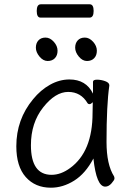

<svg xmlns="http://www.w3.org/2000/svg" viewBox="-20 -856 615 894"><path d="M248 -620Q248 -598 235.5 -585Q223 -572 202 -572Q181 -572 164 -592.5Q147 -613 147 -634Q147 -655 159 -668Q171 -681 192 -681Q213 -681 230.5 -661.5Q248 -642 248 -620ZM431 -620Q431 -598 418.5 -585Q406 -572 385 -572Q364 -572 347 -592.5Q330 -613 330 -634Q330 -655 342 -668Q354 -681 375 -681Q396 -681 413.5 -661.5Q431 -642 431 -620ZM397 -774H169Q151 -774 151 -805Q151 -836 170 -836H398Q416 -836 416 -805Q416 -774 397 -774ZM470 13Q429 13 415 -118Q378 -48 325.5 -15Q273 18 217 18Q144 18 100 -31.5Q56 -81 56 -175Q56 -300 134 -394Q169 -437 213 -461.5Q257 -486 303 -486Q381 -486 413 -420V-475Q413 -485 432 -485Q451 -485 470 -478Q489 -471 489 -459V-457Q476 -368 476 -195Q476 -90 511 -35Q513 -31 513 -24.5Q513 -18 499.5 -2.5Q486 13 470 13ZM124 -180Q124 -42 220 -42Q264 -42 307 -74Q411 -150 411 -330Q411 -355 412 -380Q403 -371 397 -371Q391 -371 388 -375Q357 -428 297.5 -428Q238 -428 181 -356Q124 -284 124 -180Z"/></svg>

Font: LXGW WenKai
Style: Regular
Weight: 400
Designer: LXGW / Fontworks Inc.
Foundry: LXGW / Fontworks Inc.
Version: Version 1.520; June 14, 2025